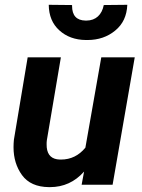

<svg xmlns="http://www.w3.org/2000/svg" viewBox="-20 -766 588 796"><path d="M410.2 -745.1C402.8 -705.6 377.4 -680.7 338.4 -680.7C336.9 -680.7 335.9 -680.7 335 -680.7C297.4 -681.2 278.8 -701.7 278.8 -741.2C278.8 -742.2 278.8 -743.7 278.8 -745.1L182.1 -746.1C182.6 -701.2 197.3 -666 226.1 -640.1C254.4 -614.3 291 -600.6 335.9 -600.1C338.4 -600.1 340.3 -600.1 342.8 -600.1C387.7 -600.1 426.3 -613.3 457.5 -639.2C489.3 -665 505.9 -700.7 507.8 -746.1ZM318.4 0H446.8L538.6 -528.3H399.9L334 -153.8C307.1 -121.1 273.4 -104.5 232.9 -104.5C231 -104.5 229.5 -104.5 228 -104.5C195.3 -105.5 177.2 -122.1 173.8 -154.8C173.3 -158.7 173.3 -163.1 173.3 -167.5C173.3 -172.9 173.3 -178.7 174.3 -185.1L232.4 -528.3H94.7L37.6 -186.5C36.6 -175.8 36.1 -165.5 36.1 -155.3C36.1 -110.8 47.9 -72.3 71.3 -40C95.2 -7.3 132.3 9.3 183.1 9.8C184.6 9.8 185.5 9.8 187 9.8C243.2 9.8 290.5 -11.7 328.6 -54.7Z"/></svg>

Font: Roboto
Style: Bold Italic
Weight: 700
Italic angle: -12°
Designer: Google
Version: Version 2.137; 2017